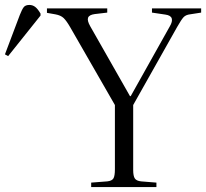

<svg xmlns="http://www.w3.org/2000/svg" viewBox="-194 -757 834 777"><path d="M175 0V-18L240 -23Q259 -25 265 -35Q271 -45 271 -72V-332L90 -647Q75 -673 63.5 -684Q52 -695 30 -699L-4 -705V-723H240V-706L189 -700Q167 -697 162.5 -685.5Q158 -674 171 -651L332 -368H335L493 -650Q505 -670 501 -682.5Q497 -695 475 -698L421 -706V-723H620V-706L575 -699Q558 -697 549 -687.5Q540 -678 523 -648L345 -332V-69Q345 -45 351.5 -35Q358 -25 377 -23L439 -18V0ZM-161 -530 -174 -537 -114 -696Q-105 -719 -98 -728Q-91 -737 -75 -737Q-62 -737 -51.5 -729Q-41 -721 -30 -702V-694Z"/></svg>

Font: Literata 60pt Light
Style: Regular
Weight: 300
Designer: Latin by Veronika Burian and Jose Scaglione. Greek by Irene Vlachou. Cyrillic by Vera Evstafieva.
Foundry: TypeTogether
Version: Version 3.103;gftools[0.9.29]